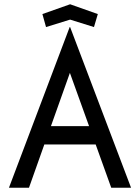

<svg xmlns="http://www.w3.org/2000/svg" viewBox="-20 -881 657 901"><path d="M307 -754H309L595 0H502L429 -203H188L116 0H22ZM398 -289 308 -539 219 -289ZM179 -815 309 -861 439 -815 421 -754 309 -789 196 -754Z"/></svg>

Font: Lineal
Style: Regular
Weight: 400
Designer: Created by Frank Adebiaye with contributions from Anton Moglia & Ariel Martín Pérez
Created by Frank ADEBIAYE with FontF
Foundry: Velvetyne Type Foundry
Version: Version 2.000